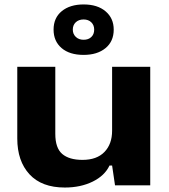

<svg xmlns="http://www.w3.org/2000/svg" viewBox="-20 -838 763 868"><path d="M357.9 -589.8Q294.4 -589.8 258.3 -620.8Q222.2 -651.9 222.2 -704.1Q222.2 -757.3 259.3 -787.6Q296.4 -817.9 357.9 -817.9Q420.9 -817.9 457.5 -786.6Q494.1 -755.4 494.1 -704.1Q494.1 -650.9 457 -620.4Q419.9 -589.8 357.9 -589.8ZM357.9 -658.2Q379.9 -658.2 392.8 -670.7Q405.8 -683.1 405.8 -704.1Q405.8 -724.6 392.6 -737.3Q379.4 -750 357.9 -750Q335.9 -750 322.5 -737.3Q309.1 -724.6 309.1 -704.1Q309.1 -684.1 322.8 -671.1Q336.4 -658.2 357.9 -658.2ZM272.9 9.8Q168.5 9.8 113.3 -50Q58.1 -109.9 58.1 -211.9V-536.1H230V-232.9Q230 -168.9 261.2 -142.1Q292.5 -115.2 353 -115.2Q417.5 -115.2 452.1 -150.9Q486.8 -186.5 486.8 -247.1V-536.1H659.2V0H500L486.8 -89.8H475.1Q453.6 -43.9 399.2 -17.1Q344.7 9.8 272.9 9.8Z"/></svg>

Font: Hubot Sans Expanded
Style: Bold
Weight: 700
Width: 7
Designer: Deni Anggara
Foundry: GitHub
Version: Version 1.001;gftools[0.9.31]